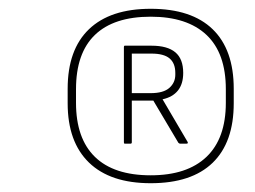

<svg xmlns="http://www.w3.org/2000/svg" viewBox="-20 -722 580 437"><path d="M323 -305Q231 -305 182.5 -352Q134 -399 134 -487V-520Q134 -609 182.5 -655.5Q231 -702 323 -702Q416 -702 464 -655.5Q512 -609 512 -520V-487Q512 -398 464 -351.5Q416 -305 323 -305ZM323 -323Q406 -323 450 -365Q494 -407 494 -488V-519Q494 -601 450 -642.5Q406 -684 323 -684Q239 -684 196 -642.5Q153 -601 153 -519V-488Q153 -407 196 -365Q239 -323 323 -323ZM264 -395Q262 -395 262 -398V-615Q262 -618 264 -618H325Q361 -618 379 -603Q397 -588 397 -556Q397 -531 385 -516Q373 -501 350 -496L407 -399Q409 -395 404 -395H390Q388 -395 386 -397L329 -493H280V-398Q280 -395 277 -395ZM280 -510H323Q352 -510 365.5 -522Q379 -534 379 -552V-556Q379 -578 366 -589Q353 -600 325 -600H280Z"/></svg>

Font: Sofia Sans Semi Condensed Thin
Style: Italic
Weight: 250
Italic angle: -9°
Version: Version 4.100